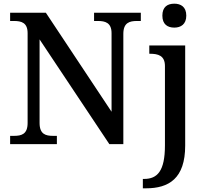

<svg xmlns="http://www.w3.org/2000/svg" viewBox="-20 -783 1122 1043"><path d="M927 -633C962 -633 992 -651 992 -698C992 -746 962 -763 927 -763C890 -763 862 -746 862 -698C862 -651 890 -633 927 -633ZM35 0H289V-45H268C228 -45 195 -54 195 -115V-569L574 0H650V-599C650 -660 684 -669 724 -669H745V-714H491V-669H512C551 -669 586 -660 586 -603V-176L229 -714H35V-669H56C96 -669 130 -660 130 -603V-115C130 -54 97 -45 56 -45H35ZM756 240H773C897 240 986 187 986 8V-536H791V-491H794C838 -491 876 -482 876 -424V7C876 146 835 189 763 189H756Z"/></svg>

Font: Noto Serif Medium
Style: Regular
Weight: 500
Designer: Monotype Design Team
Foundry: Monotype Imaging Inc.
Version: Version 2.013